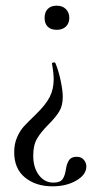

<svg xmlns="http://www.w3.org/2000/svg" viewBox="-20 -381 367 676"><path d="M212 215Q215 195 223 183Q231 171 250 171Q266 171 275 181.5Q284 192 284 205Q284 234 249 254.5Q214 275 165 275Q106 275 68 244Q30 213 30 155Q30 125 40.5 101.5Q51 78 65 63Q79 48 106 22Q141 -12 155 -39.5Q169 -67 169 -102Q169 -124 163 -157Q162 -160 168 -161Q174 -162 175 -159Q186 -133 193.5 -97.5Q201 -62 201 -40Q201 -9 188.5 11.5Q176 32 151 57Q124 84 110.5 107Q97 130 97 167Q97 209 117 235.5Q137 262 168 262Q192 262 200.5 249.5Q209 237 212 215ZM224 -318Q224 -299 212 -287.5Q200 -276 180 -276Q159 -276 148 -287Q137 -298 137 -318Q137 -338 148 -349.5Q159 -361 180 -361Q200 -361 212 -349Q224 -337 224 -318Z"/></svg>

Font: Cormorant SC
Style: Regular
Weight: 400
Designer: Christian Thalmann (Catharsis Fonts)
Foundry: Catharsis Fonts
Version: Version 4.000